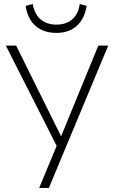

<svg xmlns="http://www.w3.org/2000/svg" viewBox="-20 -931 562 951"><path d="M174 0 267 -224 266 -198 9 -705H60L282 -257H283L467 -705H516L222 0ZM259 -768Q214 -768 182 -785Q150 -802 131.5 -831.5Q113 -861 107 -902L142 -911Q152 -858 183 -833.5Q214 -809 259 -809Q308 -809 338 -835.5Q368 -862 375 -911L409 -902Q400 -840 361.5 -804Q323 -768 259 -768Z"/></svg>

Font: Nunito Sans 7pt Condensed ExtraLight
Style: Regular
Weight: 250
Width: 3
Designer: Vernon Adams
Foundry: Vernon Adams
Version: Version 3.101;gftools[0.9.27]